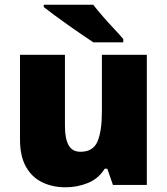

<svg xmlns="http://www.w3.org/2000/svg" viewBox="-20 -786 710 816"><path d="M604 -553V0H460L436 -69H425Q399 -27 354 -8.5Q309 10 258 10Q204 10 160 -11Q116 -32 90.5 -77Q65 -122 65 -193V-553H256V-251Q256 -197 271.5 -169Q287 -141 322 -141Q376 -141 394.5 -185Q413 -229 413 -311V-553ZM376 -766Q393 -744 416.5 -717Q440 -690 464 -664.5Q488 -639 504 -620V-606H377Q357 -619 328.5 -638.5Q300 -658 269.5 -679.5Q239 -701 211.5 -721.5Q184 -742 166 -756V-766Z"/></svg>

Font: Noto Sans Gurmukhi UI Black
Style: Regular
Weight: 900
Designer: Jelle Bosma - Monotype Design Team
Foundry: Monotype Imaging Inc.
Version: Version 2.004; ttfautohint (v1.8.4.7-5d5b)